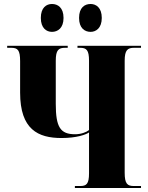

<svg xmlns="http://www.w3.org/2000/svg" viewBox="-20 -944 745 964"><path d="M435 -784C462 -784 491 -803 491 -854C491 -906 462 -924 435 -924C405 -924 377 -906 377 -854C377 -803 405 -784 435 -784ZM241 -784C270 -784 299 -803 299 -854C299 -906 270 -924 241 -924C213 -924 185 -906 185 -854C185 -803 213 -784 241 -784ZM356 0H688V-10H653C620 -10 606 -20 606 -77V-639C606 -693 621 -704 653 -704H688V-714H369V-704H382C414 -704 427 -693 427 -639V-291C413 -280 387 -270 357 -270C283 -270 260 -305 260 -423V-639C260 -693 274 -704 307 -704H320V-714H16V-704H36C69 -704 81 -693 81 -637V-479C81 -294 171 -251 289 -251C365 -251 411 -268 427 -279V-74C427 -20 414 -10 382 -10H356Z"/></svg>

Font: Noto Serif Display Condensed Black
Style: Regular
Weight: 900
Width: 3
Designer: Monotype Design Team
Foundry: Monotype Imaging Inc.
Version: Version 2.009